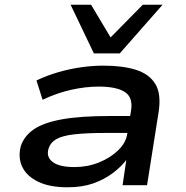

<svg xmlns="http://www.w3.org/2000/svg" viewBox="-20 -787 790 816"><path d="M267 9Q191 9 142.5 -14.5Q94 -38 75 -77Q56 -116 68 -165Q82 -208 122.5 -236.5Q163 -265 241.5 -279.5Q320 -294 447 -294H555L545 -222H429Q346 -222 295 -216Q244 -210 219 -195.5Q194 -181 186 -154Q176 -120 204 -98.5Q232 -77 297 -77Q352 -77 400.5 -96.5Q449 -116 482.5 -148.5Q516 -181 521 -220L537 -317Q546 -373 510.5 -396Q475 -419 400 -419Q344 -419 283 -405.5Q222 -392 161 -363L135 -445Q179 -466 227 -480Q275 -494 324 -501Q373 -508 420 -508Q502 -508 558.5 -490Q615 -472 640.5 -429.5Q666 -387 654 -310L605 0H501L517 -109L519 -110Q496 -79 459.5 -51.5Q423 -24 376 -7.5Q329 9 267 9ZM379 -560 280 -767H367L450 -628L587 -767H671L489 -560Z"/></svg>

Font: Nunito Sans 7pt Expanded SemiBold
Style: Italic
Weight: 600
Width: 7
Italic angle: -9°
Designer: Vernon Adams
Foundry: Vernon Adams
Version: Version 3.101;gftools[0.9.27]